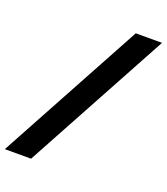

<svg xmlns="http://www.w3.org/2000/svg" viewBox="-188 -808 895 1031"><g transform="rotate(20 260.0 -292.5)"><path d="M111 120 559 -705H409L-39 120Z"/></g></svg>

Font: Plus Jakarta Sans
Style: Bold Italic
Weight: 700
Italic angle: -8°
Designer: Gumpita Rahayu
Foundry: Tokotype
Version: Version 2.071;gftools[0.9.30]